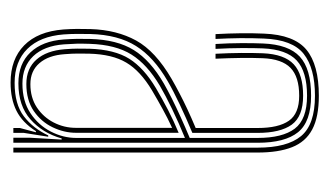

<svg xmlns="http://www.w3.org/2000/svg" viewBox="-156 -490 652 381"><g transform="rotate(90 170.5 -300.0)"><path d="M273.5 0V-484.8Q273.5 -543.2 250.6 -570.9Q227.8 -598.5 170.5 -598.5Q115.8 -598.5 87.5 -576.2Q59.2 -554 57 -497Q56 -474.2 56.2 -450Q56.5 -425.8 57.8 -401.2H48.2Q46.8 -427 46.5 -451Q46.2 -475 47.2 -497.2Q49.5 -557 79.2 -581.6Q109 -606.2 170.5 -606.2Q212.8 -606.2 237.4 -593.1Q262 -580 272.6 -553Q283.2 -526 283.2 -484.8V0ZM146.5 -18Q181.2 -18 205.1 -33.9Q229 -49.8 241.6 -74.4Q254.2 -99 254.2 -124.5V-340.5Q224.2 -328.2 197.1 -315.1Q170 -302 150.8 -290.8Q108.2 -265.5 88.8 -234.4Q69.2 -203.2 67.5 -151.8Q67 -136.5 67.2 -125.9Q67.5 -115.2 68.5 -100.5Q71.5 -60.8 92 -39.4Q112.5 -18 146.5 -18ZM147.2 -25.8Q116.5 -25.8 98.8 -45.8Q81 -65.8 78.2 -101.8Q77 -117 77 -127.2Q77 -137.5 77.2 -151Q78.8 -200.8 97.1 -230Q115.5 -259.2 155.5 -283Q176.2 -295.2 198.6 -306.9Q221 -318.5 244 -328V-124.2Q244 -100.8 233.1 -78Q222.2 -55.2 200.8 -40.5Q179.2 -25.8 147.2 -25.8ZM147.5 -33.8Q174.2 -33.8 193.6 -46.6Q213 -59.5 223.6 -80.1Q234.2 -100.8 234.2 -124V-315Q214.5 -306 196.9 -296.2Q179.2 -286.5 160 -275.2Q121.2 -252 104.8 -224.2Q88.2 -196.5 87 -150.5Q86.8 -138.8 86.8 -128Q86.8 -117.2 88 -102Q90.2 -69.8 105.8 -51.8Q121.2 -33.8 147.5 -33.8ZM144.2 5.5Q98 5.5 70.5 -21.5Q43 -48.5 39 -99.2Q38 -113.8 37.9 -125.9Q37.8 -138 38.2 -153.2Q39.8 -205.2 60.9 -243.6Q82 -282 137 -314Q150.5 -321.8 165.5 -329.6Q180.5 -337.5 197.6 -345.5Q214.8 -353.5 234.5 -361.8V-484.8Q234.5 -526.2 220.1 -546.8Q205.8 -567.2 170.5 -567.2Q133 -567.2 115.2 -550Q97.5 -532.8 96 -494.8Q95.2 -475.2 95.5 -451.1Q95.8 -427 97 -401.2H87.2Q85.8 -428 85.6 -452.2Q85.5 -476.5 86.2 -495Q88 -537.8 108.1 -556.4Q128.2 -575 170.5 -575Q211.5 -575 227.9 -552.4Q244.2 -529.8 244.2 -484.8V-355.2Q214.8 -343 187.4 -330Q160 -317 141.5 -306.2Q94 -278.8 71.8 -243.4Q49.5 -208 48 -153Q47.8 -138 47.8 -126.2Q47.8 -114.5 48.8 -99.8Q52.5 -53 77.5 -27.8Q102.5 -2.5 145 -2.5Q187.5 -2.5 211.5 -21Q235.5 -39.5 249.2 -69.2H251.8L244.2 -20.8V0H234.5V-13L243 -44.8H240.8Q223.8 -18 200.4 -6.2Q177 5.5 144.2 5.5ZM253.8 0V-33L257.5 -95.8H255.2Q244.5 -58 217.5 -34Q190.5 -10 145.8 -10Q107 -10 84.4 -33.9Q61.8 -57.8 58.8 -100.2Q57.8 -115.5 57.6 -126.6Q57.5 -137.8 57.8 -152.2Q59.2 -205.8 79.8 -238.9Q100.2 -272 146.5 -298.8Q159.5 -306.2 176.2 -314.6Q193 -323 212.8 -332Q232.5 -341 254.2 -350V-484.8Q254.2 -534 235.8 -558.4Q217.2 -582.8 170.5 -582.8Q122.8 -582.8 100.6 -562.4Q78.5 -542 76.5 -495.2Q75.8 -478 75.9 -453.1Q76 -428.2 77.5 -401.2H67.8Q66.2 -427.5 66.1 -452.4Q66 -477.2 66.8 -495.5Q68.8 -546.2 93 -568.5Q117.2 -590.8 170.5 -590.8Q222 -590.8 242.9 -564.9Q263.8 -539 263.8 -484.8V0Z"/></g></svg>

Font: Big Shoulders Inline Text ExtraLight
Style: Regular
Weight: 250
Version: Version 2.002